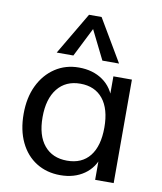

<svg xmlns="http://www.w3.org/2000/svg" viewBox="-86 -843 777 919"><g transform="rotate(10 302.0 -383.0)"><path d="M269 7Q203 7 152.5 -24.5Q102 -56 74 -114.5Q46 -173 46 -252Q46 -331 74.5 -390Q103 -449 153.5 -482.5Q204 -516 269 -516Q337 -516 385 -482.5Q433 -449 450 -387L438 -380V-503H528V0H438V-126L450 -121Q433 -60 385 -26.5Q337 7 269 7ZM289 -67Q361 -67 399.5 -115.5Q438 -164 438 -254Q438 -344 399 -392.5Q360 -441 289 -441Q218 -441 178 -391Q138 -341 138 -252Q138 -163 178 -115Q218 -67 289 -67ZM232 -568H151L272 -773H333L454 -568H373L303 -709Z"/></g></svg>

Font: Muli Medium
Style: Regular
Weight: 500
Designer: Vernon Adams
Foundry: Vernon Adams
Version: Version 2.100; ttfautohint (v1.8.1.43-b0c9)